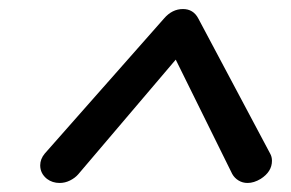

<svg xmlns="http://www.w3.org/2000/svg" viewBox="-20 -737 644 425"><path d="M69 -371Q69 -385 79 -397L343 -696Q361 -717 385 -717Q408 -717 419 -696L578 -397Q582 -390 582 -381Q582 -357 557 -341Q542 -332 528 -332Q517 -332 508 -337.5Q499 -343 494 -352L369 -605L153 -351Q146 -343 135 -337.5Q124 -332 112 -332Q96 -332 84 -341Q69 -353 69 -371Z"/></svg>

Font: Kodchasan Medium
Style: Italic
Weight: 500
Italic angle: -10°
Version: Version 1.000; ttfautohint (v1.6)